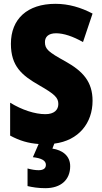

<svg xmlns="http://www.w3.org/2000/svg" viewBox="-20 -744 531 1004"><path d="M347 125C347 71 307 41 254 33L264 7C392 -9 464 -101 464 -217C464 -317 413 -372 322 -423C233 -472 215 -487 215 -524C215 -550 232 -570 273 -570C313 -570 361 -554 414 -524L464 -673C403 -705 339 -724 270 -724C123 -724 37 -645 37 -515C37 -398 94 -350 185 -298C267 -251 285 -233 285 -200C285 -169 263 -147 217 -147C163 -147 95 -169 33 -207V-35C83 -8 128 5 182 9L152 78C196 83 220 95 220 118C220 137 206 146 182 146C165 146 146 143 124 137V229C149 235 180 240 217 240C300 240 347 195 347 125Z"/></svg>

Font: Noto Sans Hebrew Condensed Black
Style: Regular
Weight: 900
Width: 3
Designer: Monotype Design Team
Foundry: Monotype Imaging Inc.
Version: Version 2.004